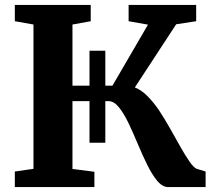

<svg xmlns="http://www.w3.org/2000/svg" viewBox="-20 -763 877 783"><path d="M40.5 0V-63.5L116.5 -74.5V-663L40.5 -676.5V-743H350V-676.5L275.5 -663V-413.5H345V-556H409.5V-413.5H438.5L583.5 -662.5L504.5 -676.5V-743H780V-676.5L698.5 -664L530 -406.5Q557.5 -395.5 582.2 -370.2Q607 -345 629 -312.5Q652.5 -276.5 674.8 -237Q697 -197.5 717 -162Q737 -126.5 753.8 -102.8Q770.5 -79 782.5 -74.5L818.5 -63.5V0H666.5Q642.5 0 621.2 -25.5Q600 -51 580.5 -90.8Q561 -130.5 542.2 -175.2Q523.5 -220 504.5 -260Q485.5 -300 465.2 -325.2Q445 -350.5 422.5 -350.5H409.5V-181H345V-350.5H275.5V-74L365 -62.5V0Z"/></svg>

Font: Merriweather ExtraBold
Style: Regular
Weight: 800
Version: Version 2.100